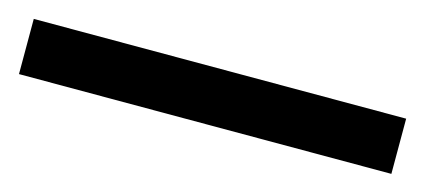

<svg xmlns="http://www.w3.org/2000/svg" viewBox="-29 -924 557 252"><g transform="rotate(15 250.0 -797.5)"><path d="M503 -760H-3V-835H503Z"/></g></svg>

Font: Noto Sans Armenian Medium
Style: Regular
Weight: 500
Designer: Monotype Design Team
Foundry: Monotype Imaging Inc.
Version: Version 2.007